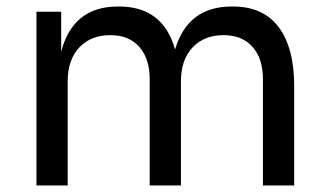

<svg xmlns="http://www.w3.org/2000/svg" viewBox="-20 -570 1008 590"><path d="M92 0V-534H168V-411Q204 -550 342 -550H346Q481 -550 518 -418Q557 -550 692 -550H696Q789 -550 836.5 -486.5Q884 -423 884 -305V0H788V-326Q788 -390 756 -426Q724 -462 667 -462Q607 -462 571.5 -424Q536 -386 536 -320V0H440V-326Q440 -390 408 -426Q376 -462 319 -462Q259 -462 223.5 -424Q188 -386 188 -320V0Z"/></svg>

Font: Cazoo Sans
Style: Regular
Weight: 400
Designer: Jonathan Barnbrook, Julián Moncada
Foundry: Barnbrook Fonts
Version: Version 2.000;Glyphs 3.3 (3337)